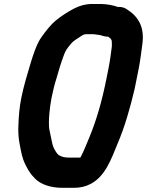

<svg xmlns="http://www.w3.org/2000/svg" viewBox="-20 -714 719 940"><path d="M473.6 -694.5H431.6C398.8 -694.5 370.4 -686.5 344.1 -672.9C317.5 -659.4 280 -635.7 256.2 -616C227.3 -592.9 204.3 -561.8 183.3 -532.8C159.8 -500.5 141.5 -443.7 128.5 -400.2C112.2 -345.3 96.3 -294.3 84 -233C75 -187.9 71.8 -145.7 70.2 -103.1C66.7 -40.3 77.4 -1.2 87.4 46C95.2 76.6 105.3 95 119.3 119.8C132.2 140.2 139.8 148.2 152.7 161.5C180.3 189.2 228.3 205.5 285 205.5H342C372.1 205.5 398.2 199.7 422.9 186.8C494.6 150.1 524 67 555.1 -9.4C591 -93.7 616.2 -181.8 639.2 -278.8L659.2 -379C667.3 -419.9 672.1 -462.3 676.9 -497.8C689.1 -582.5 655.4 -634 603.6 -666.7C592.9 -674.7 578.3 -681.6 557.3 -679.8C536.3 -687.9 501.1 -694.5 473.6 -694.5ZM510 -534.3C519.2 -527.4 523.8 -524.6 526.9 -514.8C527.3 -503.6 528.4 -496 527.5 -485.9C523.3 -452.4 518.4 -415.3 511.2 -379L501.6 -331C480 -222.8 454.3 -130.5 416.7 -39.6C405.7 -13.1 386.7 33.8 375.7 53.4C375 54.6 374.8 54.8 373.1 57.5C373.1 57.5 372.6 57.5 371.5 57.5H315.5C293.9 57.5 281.9 53.1 267.7 45.4L260.6 38.7C251.4 27 238.7 5.3 236 -11.5L228.7 -45.9C226.2 -56.4 223.6 -68.8 221.2 -82.2C216.3 -118.6 222.7 -186.5 232.2 -234C238.7 -266.3 246.6 -300.1 256.3 -329.7C266.6 -366.6 278.1 -404.8 291.2 -440C300.8 -468.1 308.2 -475.7 325 -496.7C335 -510 347.3 -517.9 364.5 -528.9C382.2 -540.4 388.5 -546.5 402.1 -546.5H439.1C448.9 -544.9 463.8 -543.6 471.5 -541.8C482.4 -539.2 490.7 -534.4 510 -534.3Z"/></svg>

Font: Smoothie
Style: SeBdIt
Weight: 600
Foundry: Cannot Into Space Fonts
Version: Version 0.8